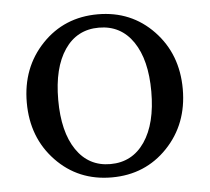

<svg xmlns="http://www.w3.org/2000/svg" viewBox="-44 -587 705 645"><g transform="rotate(-5 308.0 -265.0)"><path d="M120 -461.5Q195 -540 308 -540Q421 -540 496 -461.5Q571 -383 571 -265Q571 -147 496 -68.5Q421 10 308 10Q195 10 120 -68.5Q45 -147 45 -265Q45 -383 120 -461.5ZM307 -35Q381 -35 423 -96.5Q465 -158 465 -266Q465 -373 423.5 -434Q382 -495 308 -495Q234 -495 192.5 -434Q151 -373 151 -265Q151 -157 192.5 -96Q234 -35 307 -35Z"/></g></svg>

Font: Libre Caslon Text
Style: Regular
Weight: 400
Designer: Pablo Impallari, Rodrigo Fuenzalida
Foundry: Pablo Impallari, Rodrigo Fuenzalida
Version: Version 1.002